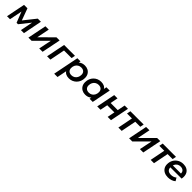

<svg xmlns="http://www.w3.org/2000/svg" viewBox="653 -2731 5116 5116"><g transform="rotate(45 3210.5 -173.0)"><path d="M31 0 138 -534H267L406 -155H354L656 -534H774L669 0H555L634 -400L653 -387L389 -56H335L202 -396L224 -402L144 0Z M837 0 944 -534H1070L997 -172L1360 -534H1479L1372 0H1245L1320 -363L957 0Z M1541 0 1648 -534H2058L2036 -428H1721L1756 -456L1666 0Z M2365 7Q2298 7 2249 -17.5Q2200 -42 2175 -90.5Q2150 -139 2152 -211Q2154 -311 2188 -385Q2222 -459 2283.5 -499.5Q2345 -540 2430 -540Q2496 -540 2549 -512.5Q2602 -485 2633.5 -432.5Q2665 -380 2665 -306Q2665 -238 2642.5 -181Q2620 -124 2579 -82Q2538 -40 2483.5 -16.5Q2429 7 2365 7ZM2003 194 2148 -534H2267L2243 -412L2210 -270L2192 -127L2128 194ZM2355 -100Q2409 -100 2450 -125.5Q2491 -151 2515 -196Q2539 -241 2539 -300Q2539 -362 2502 -398Q2465 -434 2398 -434Q2345 -434 2303.5 -408.5Q2262 -383 2238 -338Q2214 -293 2214 -234Q2214 -172 2251 -136Q2288 -100 2355 -100Z M2979 7Q2914 7 2860.5 -21Q2807 -49 2775.5 -101.5Q2744 -154 2744 -228Q2744 -296 2766.5 -353Q2789 -410 2830 -452Q2871 -494 2925.5 -517Q2980 -540 3045 -540Q3112 -540 3160.5 -516Q3209 -492 3234 -443.5Q3259 -395 3257 -323Q3255 -224 3221 -149.5Q3187 -75 3126 -34Q3065 7 2979 7ZM3011 -100Q3065 -100 3106 -125.5Q3147 -151 3171 -196Q3195 -241 3195 -300Q3195 -362 3158 -398Q3121 -434 3054 -434Q3001 -434 2959.5 -408.5Q2918 -383 2894 -338Q2870 -293 2870 -234Q2870 -172 2907 -136Q2944 -100 3011 -100ZM3142 0 3166 -122 3200 -264 3217 -407 3242 -534H3367L3261 0Z M3430 0 3537 -534H3661L3618 -317H3887L3930 -534H4055L3949 0H3824L3866 -211H3597L3555 0Z M4227 0 4317 -458 4340 -428H4125L4146 -534H4647L4625 -428H4407L4442 -458L4352 0Z M4631 0 4738 -534H4864L4791 -172L5154 -534H5273L5166 0H5039L5114 -363L4751 0Z M5445 0 5535 -458 5558 -428H5343L5364 -534H5865L5843 -428H5625L5660 -458L5570 0Z M6097 7Q6017 7 5958 -22.5Q5899 -52 5866.5 -104.5Q5834 -157 5834 -228Q5834 -319 5874 -389Q5914 -459 5983.5 -499.5Q6053 -540 6142 -540Q6217 -540 6272 -512Q6327 -484 6357.5 -431.5Q6388 -379 6388 -306Q6388 -287 6386 -267Q6384 -247 6380 -230H5927L5941 -313H6321L6270 -285Q6278 -336 6263 -370Q6248 -404 6215 -422Q6182 -440 6136 -440Q6081 -440 6040.5 -414.5Q6000 -389 5978 -342.5Q5956 -296 5956 -234Q5956 -169 5993.5 -134Q6031 -99 6110 -99Q6155 -99 6196 -113.5Q6237 -128 6264 -154L6316 -67Q6274 -30 6216.5 -11.5Q6159 7 6097 7Z"/></g></svg>

Font: MOST Montserrat SemiBold
Style: Italic
Weight: 600
Italic angle: -11.3°
Designer: Julieta Ulanovsky
Foundry: Julieta Ulanovsky
Version: Version 8.000;March 11, 2024;FontCreator 15.0.0.2926 64-bit